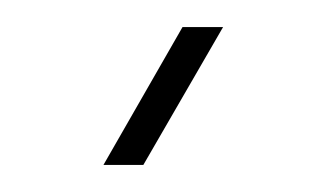

<svg xmlns="http://www.w3.org/2000/svg" viewBox="-20 -762 242 142"><path d="M56.5 -640 115 -742H145L86 -640Z"/></svg>

Font: Big Shoulders Display ExtraLight
Style: Regular
Weight: 250
Designer: Patric King
Foundry: XO Type Co
Version: Version 2.002